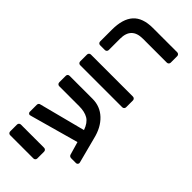

<svg xmlns="http://www.w3.org/2000/svg" viewBox="-4 -1102 1689 1689"><g transform="rotate(-45 840.5 -257.0)"><path d="M63 -258V-547Q63 -558 70 -564.5Q77 -571 87 -571H172Q182 -571 189 -564Q196 -557 196 -547V-258Q196 -248 189 -241Q182 -234 172 -234H87Q77 -234 70 -241Q63 -248 63 -258Z M802 -547V-261Q802 -167 738.5 -99.5Q675 -32 564 -6L327 56Q317 59 308 53Q299 47 299 36V-23Q299 -45 318 -51L439 -86L315 -531Q310 -548 310 -551Q310 -559 316 -565Q322 -571 330 -571H418Q427 -571 433 -566.5Q439 -562 441 -556L554 -120Q622 -144 647.5 -187Q673 -230 673 -299V-547Q673 -557 680 -564Q687 -571 698 -571H778Q789 -571 795.5 -564.5Q802 -558 802 -547Z M934 -24V-547Q934 -558 941 -564.5Q948 -571 958 -571H1043Q1053 -571 1060 -564Q1067 -557 1067 -547V-24Q1067 -14 1060 -7Q1053 0 1043 0H958Q948 0 941 -7Q934 -14 934 -24Z M1489 -24V-322Q1489 -464 1347 -464H1206Q1196 -464 1189 -471Q1182 -478 1182 -488V-547Q1182 -558 1189 -564.5Q1196 -571 1206 -571H1352Q1486 -571 1552 -512Q1618 -453 1618 -327V-24Q1618 -14 1611 -7Q1604 0 1594 0H1513Q1503 0 1496 -7Q1489 -14 1489 -24Z"/></g></svg>

Font: Hezaedrus Medium
Style: Regular
Weight: 500
Designer: Hubert & Fischer
Foundry: Hubert & Fischer
Version: Version 1.10;September 3, 2019;FontCreator 11.5.0.2425 64-bi